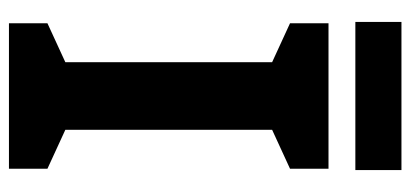

<svg xmlns="http://www.w3.org/2000/svg" viewBox="-264 -653 917 429"><g transform="rotate(90 194.5 -438.5)"><path d="M357 0H32V-86L119 -126V-588L32 -628V-714H357V-628L270 -588V-126L357 -86ZM360 -877V-774H29V-877Z"/></g></svg>

Font: Noto Sans Sinhala
Style: Bold
Weight: 700
Designer: Jelle Bosma - Monotype Design Team
Foundry: Monotype Imaging Inc.
Version: Version 2.006; ttfautohint (v1.8.4.7-5d5b)